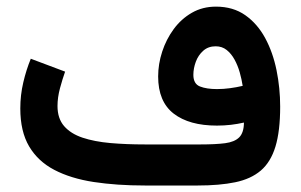

<svg xmlns="http://www.w3.org/2000/svg" viewBox="-20 -571 925 591"><path d="M647.9 -296.8Q615.9 -296.8 595.6 -304.8Q575.2 -312.8 575.2 -340.7Q575.2 -360.5 582.7 -380.8Q590.1 -401 605.5 -414.7Q620.9 -428.5 643.8 -428.5Q663.6 -428.5 677.8 -417.1Q692 -405.8 702 -387.5Q712 -369.2 718 -347.9Q724 -326.5 727 -306.7Q707.5 -302.1 687.7 -299.5Q668 -296.8 647.9 -296.8ZM730.9 -193.7Q730.6 -162.6 716.4 -148.3Q702.2 -134.1 673 -130.2Q643.8 -126.4 597.3 -126.4H426.3Q368.6 -126.4 319.5 -130.7Q270.5 -135.1 234.1 -147.2Q197.7 -159.4 177.3 -182.9Q157 -206.4 157 -244.7Q157 -270.8 164.6 -299.3Q172.3 -327.8 180.4 -350.5L74.8 -390.2Q60.8 -356.3 51.7 -317.4Q42.5 -278.4 42.5 -237.1Q42.5 -166.5 69.6 -120.5Q96.7 -74.5 147.2 -48.1Q197.7 -21.7 268.3 -10.8Q339 0 426.3 0H588.5Q656 0 704.1 -10Q752.1 -19.9 782.8 -46Q813.4 -72.2 827.9 -119.9Q842.4 -167.7 842.4 -242.8Q842.4 -300 831.2 -354.9Q820 -409.9 796.2 -453.9Q772.4 -497.9 734.9 -524.3Q697.4 -550.6 644.8 -550.6Q603.5 -550.6 570.6 -531.7Q537.7 -512.8 514.6 -481.3Q491.5 -449.8 479.2 -411.9Q466.8 -373.9 466.8 -335.7Q466.8 -258.3 514.6 -221.3Q562.4 -184.4 647.8 -184.4Q669.6 -184.4 690.6 -186.8Q711.6 -189.3 730.9 -193.7Z"/></svg>

Font: Vazirmatn
Style: Regular
Weight: 400
Designer: Saber Rastikerdar
Foundry: Saber Rastikerdar
Version: Version 33.003;September 2, 2022;FontCreator 14.0.0.2862 64-